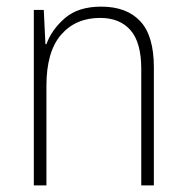

<svg xmlns="http://www.w3.org/2000/svg" viewBox="-20 -559 562 579"><path d="M285 -539Q362 -539 403 -495Q444 -451 444 -356V0H406V-351Q406 -431 373.5 -468Q341 -505 282 -505Q208 -505 164 -454Q120 -403 120 -300V0H82V-529H112L117 -426H120Q136 -470 176 -504.5Q216 -539 285 -539Z"/></svg>

Font: Noto Sans Kannada SemiCondensed ExtraLight
Style: Regular
Weight: 200
Width: 4
Designer: Jelle Bosma - Monotype Design Team
Foundry: Monotype Imaging Inc.
Version: Version 2.005; ttfautohint (v1.8.4.7-5d5b)